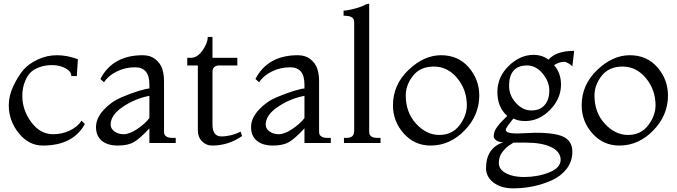

<svg xmlns="http://www.w3.org/2000/svg" viewBox="-20 -782 3701 1050"><path d="M426 -122 444 -104Q380 14 214 14Q137 14 82.5 -54Q28 -122 28 -206Q28 -260 54.5 -314.5Q81 -369 109.5 -401.5Q138 -434 187.5 -457Q237 -480 292 -480Q347 -480 406 -458L400 -366H370Q370 -392 337.5 -409Q305 -426 265 -426Q225 -426 193 -413.5Q161 -401 144.5 -383Q128 -365 118 -340Q102 -303 102 -258Q102 -180 151 -114Q200 -48 270 -48Q320 -48 362.5 -68.5Q405 -89 426 -122Z M941 0H797V-80Q747 -26 714 -6Q681 14 624.5 14Q568 14 536.5 -12.5Q505 -39 505 -87Q505 -135 546.5 -180.5Q588 -226 643.5 -249.5Q699 -273 741 -285.5Q783 -298 797 -298V-320Q797 -414 719 -414Q665 -414 618.5 -391Q572 -368 549 -332L529 -350Q596 -480 761 -480Q803 -480 830.5 -457.5Q858 -435 867.5 -405Q877 -375 877 -338V-68Q877 -55 879 -48Q881 -41 891.5 -34.5Q902 -28 923 -28H941ZM797 -136V-258Q719 -243 652 -198Q585 -153 585 -100Q585 -79 605.5 -63.5Q626 -48 656.5 -48Q687 -48 729 -75.5Q771 -103 797 -136Z M1296 -62 1304 -38Q1229 14 1140 14Q1108 14 1085 -9Q1062 -32 1062 -70V-424H1004V-466H1026Q1059 -466 1087.5 -506Q1116 -546 1116 -580H1142V-466H1278V-424H1180Q1142 -424 1142 -388V-102Q1142 -36 1190 -36Q1244 -36 1296 -62Z M1789 0H1645V-80Q1595 -26 1562 -6Q1529 14 1472.5 14Q1416 14 1384.5 -12.5Q1353 -39 1353 -87Q1353 -135 1394.5 -180.5Q1436 -226 1491.5 -249.5Q1547 -273 1589 -285.5Q1631 -298 1645 -298V-320Q1645 -414 1567 -414Q1513 -414 1466.5 -391Q1420 -368 1397 -332L1377 -350Q1444 -480 1609 -480Q1651 -480 1678.5 -457.5Q1706 -435 1715.5 -405Q1725 -375 1725 -338V-68Q1725 -55 1727 -48Q1729 -41 1739.5 -34.5Q1750 -28 1771 -28H1789ZM1645 -136V-258Q1567 -243 1500 -198Q1433 -153 1433 -100Q1433 -79 1453.5 -63.5Q1474 -48 1504.5 -48Q1535 -48 1577 -75.5Q1619 -103 1645 -136Z M2061 0H1861V-28H1875Q1897 -28 1907 -37.5Q1917 -47 1917 -70V-660Q1917 -679 1904 -687.5Q1891 -696 1859 -696V-724Q1879 -724 1920.5 -735Q1962 -746 1981 -758L1999 -762V-72Q1999 -56 2000.5 -49Q2002 -42 2012 -35Q2022 -28 2043 -28H2061Z M2335 14Q2247 14 2188 -52Q2129 -118 2129 -206Q2129 -318 2213.5 -399Q2298 -480 2392 -480Q2486 -480 2543.5 -413.5Q2601 -347 2601 -260Q2601 -151 2520.5 -68.5Q2440 14 2335 14ZM2533 -206Q2533 -291 2480.5 -354.5Q2428 -418 2353 -418Q2278 -418 2238.5 -367.5Q2199 -317 2199 -260Q2199 -167 2255.5 -105.5Q2312 -44 2382.5 -44Q2453 -44 2493 -97Q2533 -150 2533 -206Z M2808 -52 2908 -56Q3022 -56 3066 -31.5Q3110 -7 3110 47Q3110 101 3079 141Q3048 181 2998 204Q2899 248 2786 248Q2720 248 2679 216.5Q2638 185 2638 138Q2638 28 2732 -4Q2709 -4 2694.5 -14Q2680 -24 2680 -36.5Q2680 -49 2684 -61Q2688 -73 2697 -85.5Q2706 -98 2712.5 -105.5Q2719 -113 2734 -128L2754 -148Q2700 -196 2700 -278.5Q2700 -361 2762 -421.5Q2824 -482 2898 -482Q2944 -482 2980 -456Q3022 -504 3120 -504L3110 -418Q3104 -427 3089 -435.5Q3074 -444 3066 -444Q3039 -444 3010 -426Q3048 -382 3048 -320Q3048 -242 2988 -181Q2928 -120 2852 -120Q2813 -120 2788 -134Q2746 -84 2746 -72Q2746 -52 2808 -52ZM2858 -2H2788Q2757 17 2747 27Q2737 37 2730 46Q2723 55 2718 64Q2708 85 2708 111Q2708 137 2732 156Q2773 186 2846.5 186Q2920 186 2983 161Q3046 136 3046 92Q3046 48 2995 23Q2944 -2 2858 -2ZM2764 -313.5Q2764 -260 2801.5 -219Q2839 -178 2886 -178Q2933 -178 2958.5 -207.5Q2984 -237 2984 -286.5Q2984 -336 2947.5 -380Q2911 -424 2862 -424Q2813 -424 2788.5 -395.5Q2764 -367 2764 -313.5Z M3367 14Q3279 14 3220 -52Q3161 -118 3161 -206Q3161 -318 3245.5 -399Q3330 -480 3424 -480Q3518 -480 3575.5 -413.5Q3633 -347 3633 -260Q3633 -151 3552.5 -68.5Q3472 14 3367 14ZM3565 -206Q3565 -291 3512.5 -354.5Q3460 -418 3385 -418Q3310 -418 3270.5 -367.5Q3231 -317 3231 -260Q3231 -167 3287.5 -105.5Q3344 -44 3414.5 -44Q3485 -44 3525 -97Q3565 -150 3565 -206Z"/></svg>

Font: Montaga
Style: Regular
Weight: 400
Designer: Alejandra Rodriguez
Foundry: Alejandra Rodriguez
Version: Version 1.001